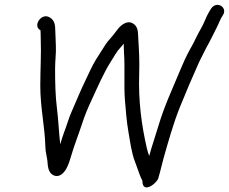

<svg xmlns="http://www.w3.org/2000/svg" viewBox="-20 -723 958 803"><path d="M149.3 -596.6C150.4 -587.1 149.8 -573.3 150.4 -559.5C152.9 -499.8 148.5 -430.5 148.5 -365.1C148.4 -272.1 167.7 -194.3 169.8 -107.8C170.2 -87.7 175.9 -69 178.1 -51.6C180.2 -35.6 178.1 -1 205.2 10.6C229.2 20.9 248.2 -0.9 257.5 -17.7C267.5 -35.9 273.7 -57.9 277.7 -71.4C290.9 -116.7 308.1 -158.9 322.7 -204C334.1 -239.5 346.8 -269.7 363.4 -305.4C387.9 -358.3 414.2 -419.3 442.8 -464.1C457.6 -487.4 468.5 -508.3 483.8 -524.2C489.3 -530 492.2 -534 497.4 -540.5C498 -529.1 497.7 -513.8 498.5 -503.1C503.3 -442.6 497.4 -367 502.7 -302.1C506.4 -256.4 509.5 -215.3 517.2 -171.1C523.8 -133.5 530.2 -82.6 544.5 -47C552.5 -27 560.8 0.8 569.9 21.4C573.3 29.3 575.7 30.6 575.8 37.1C575.9 47 579.6 62.4 595.1 60.7C616.7 58.3 639.1 32 641.6 23.9C650.8 -6.2 656.2 -33.3 664.1 -61.4C682.9 -127.6 705.8 -209.2 731.2 -272C757.7 -337.4 783.4 -398.4 810.6 -458.5C821.9 -483.4 831.3 -498.8 842.6 -522.9L856.6 -548.7C867.4 -568.5 875.8 -587.8 885.8 -606.6C894.7 -623.4 902.4 -646 911.1 -657.8C935.3 -690.8 886.5 -722.9 862.6 -686.6C853.8 -673.3 844 -655.2 837.4 -638.3C828.2 -614.6 814.8 -595.1 802.4 -570L789.3 -543.2C785.3 -535.1 779.5 -525.4 774.1 -515.6C759 -488.7 743.9 -454.6 730.9 -423.2C701.7 -352.3 667.4 -280.3 642.9 -197.7C628.8 -150 615.3 -113.4 604.1 -70.9C601.3 -78.4 598 -86.5 594 -103.7C572.3 -198.3 558.2 -299.4 562.2 -415.5C564 -467.3 561.2 -515.2 558.3 -562.7C556.8 -587.4 558.8 -612.6 534.7 -625.7C507.5 -640.4 480.7 -612.1 471.1 -599.3C461.9 -587 451.6 -573.2 440.9 -561.5C424.6 -543.5 420 -534.7 408 -515.9C389.5 -487 372.9 -462.8 356.8 -427.7L338.9 -389.9C316.8 -345 298.4 -298.4 278 -252.4C267.9 -229.9 258.4 -196.1 249.2 -172.9C242.5 -155.9 237.7 -138 231.9 -119.6C226.4 -166.5 224.4 -221.4 218 -271.4C211.7 -320.9 210.3 -378.5 210.4 -435.9C210.5 -473.3 215.2 -498.1 213.6 -532.5C212.5 -556.5 212 -585.5 210.6 -608.7C209.2 -632.1 199.7 -644.7 184.4 -652C151 -668.2 115.8 -613.2 149.3 -596.6Z"/></svg>

Font: CiSf OpenHand
Style: BdObl
Weight: 400
Foundry: Cannot Into Space Fonts
Version: Version 0.7892